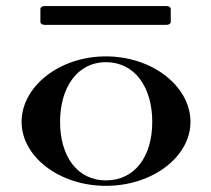

<svg xmlns="http://www.w3.org/2000/svg" viewBox="-20 -598 689 627"><path d="M325.7 -8.9C233.7 -8.9 176.2 -86.1 176.2 -200C176.2 -313.9 233.7 -395 325.7 -395C419.8 -395 477.2 -313.9 477.2 -200C477.2 -86.1 419.8 -8.9 325.7 -8.9ZM325.7 8.9C478.2 8.9 602 -86.1 602 -200C602 -315.8 478.2 -413.9 325.7 -413.9C174.3 -413.9 50.5 -315.8 50.5 -200C50.5 -86.1 174.3 8.9 325.7 8.9ZM125.7 -516.8H523.8C531.7 -516.8 537.6 -520.8 537.6 -526.7V-568.3C537.6 -574.3 531.7 -578.2 523.8 -578.2H125.7C117.8 -578.2 111.9 -574.3 111.9 -568.3V-526.7C111.9 -520.8 117.8 -516.8 125.7 -516.8Z"/></svg>

Font: Biblismive
Style: Regular
Weight: 400
Designer: Susan Drake
Foundry: Susan Drake
Version: Version 1.0; ttfautohint (v1.8.4.7-5d5b)